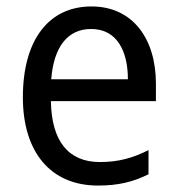

<svg xmlns="http://www.w3.org/2000/svg" viewBox="-20 -632 550 596"><path d="M264 -612C132 -612 51 -509 51 -330C51 -160 137 -56 284 -56C347 -56 392 -67 441 -91V-166C391 -141 347 -129 290 -129C193 -129 140 -193 138 -318H464V-372C464 -513 391 -612 264 -612ZM263 -542C342 -542 377 -475 377 -386H139C147 -487 190 -542 263 -542Z"/></svg>

Font: Noto Sans Malayalam UI SemiCondensed
Style: Regular
Weight: 400
Width: 4
Designer: Jelle Bosma - Monotype Design Team
Foundry: Monotype Imaging Inc.
Version: Version 2.104